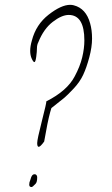

<svg xmlns="http://www.w3.org/2000/svg" viewBox="-20 -710 456 779"><path d="M102.5 21.5Q106.4 6.8 110.8 1.5Q115.2 -3.9 123 -2.9Q130.9 0 130.9 9.8Q130.9 29.3 124 36.1Q117.2 43 113.8 45.9Q110.4 48.8 109.4 48.8Q108.4 48.8 107.4 48.8Q98.6 48.8 98.6 39.1Q98.6 29.3 102.5 21.5ZM188.5 -271.5 183.6 -254.9Q172.9 -215.8 159.2 -135.7Q143.6 -114.3 137.2 -114.3Q130.9 -114.3 130.9 -129.4Q130.9 -144.5 149.9 -218.8Q168.9 -293 168 -298.8Q252.9 -341.8 283.2 -400.4Q304.7 -440.4 313.5 -477.1Q322.3 -513.7 322.3 -545.9Q322.3 -649.4 258.8 -649.4Q230.5 -649.4 193.8 -621.1Q157.2 -592.8 135.7 -539.1Q129.9 -528.3 129.9 -514.6Q129.9 -501 127 -479.5Q124 -458 119.6 -458Q115.2 -458 108.9 -471.7Q102.5 -485.4 102.5 -503.9Q102.5 -522.5 109.4 -545.9Q126 -610.4 177.2 -650.4Q228.5 -690.4 264.6 -690.4Q272.5 -690.4 279.3 -688.5Q329.1 -675.8 345.7 -615.2Q353.5 -587.9 353.5 -553.7Q353.5 -519.5 342.3 -477.5Q331.1 -435.5 317.4 -406.2Q303.7 -377 278.3 -350.1Q252.9 -323.2 240.7 -313Q228.5 -302.7 188.5 -271.5Z"/></svg>

Font: Dawning of a New Day
Style: Regular
Weight: 400
Designer: Kimberly Geswein
Foundry: Kimberly Geswein
Version: Version 1.002 2010